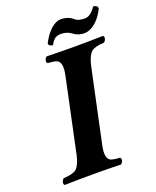

<svg xmlns="http://www.w3.org/2000/svg" viewBox="-149 -892 799 981"><g transform="rotate(-20 251.0 -401.5)"><path d="M419.9 -762.2Q452.6 -764.2 478 -805.2Q499 -805.2 502 -790.5Q502.4 -787.1 502 -785.2Q466.3 -714.8 415 -696.3Q402.3 -691.9 391.1 -691.9Q354 -692.9 330.6 -712.9Q307.6 -729.5 276.4 -730Q246.6 -730 231.4 -710.4Q224.6 -701.7 218.8 -689.9Q194.8 -691.9 196.3 -708Q232.9 -777.8 278.3 -796.4Q289.1 -800.8 299.3 -800.8Q342.3 -800.3 368.2 -775.9Q383.8 -762.2 419.9 -762.2ZM225.1 -522.9Q239.3 -589.8 211.4 -604.5Q197.8 -610.8 161.1 -612.8Q151.4 -619.6 159.7 -637.2Q163.6 -644 168.5 -647Q248 -645 322.3 -645Q394 -645 474.6 -647Q484.4 -640.1 476.1 -622.6Q472.2 -615.7 467.3 -612.8Q415 -609.9 397.5 -594.2Q376.5 -574.2 365.2 -522.9L279.8 -122.1Q265.6 -55.2 293.9 -40.5Q307.6 -34.2 343.8 -32.2Q353.5 -25.4 345.2 -7.8Q341.3 -1 336.4 2Q256.8 0 185.1 0Q111.3 0 30.8 2Q21 -4.9 29.3 -22.5Q33.2 -29.3 37.6 -32.2Q89.8 -35.2 107.9 -50.8Q128.9 -70.8 140.1 -122.1Z"/></g></svg>

Font: Linux Libertine Slanted O
Style: Bold Slanted
Weight: 700
Designer: Philipp H. Poll
Foundry: Philipp H. Poll
Version: Version 5.0.0